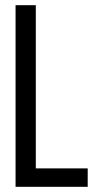

<svg xmlns="http://www.w3.org/2000/svg" viewBox="-20 -720 377 740"><path d="M40 0V-700H118V-71H318V0Z"/></svg>

Font: Adderley Regular
Style: Regular
Weight: 400
Designer: gorohovskiy
Version: Version 1.003 November 13, 2017